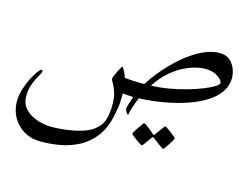

<svg xmlns="http://www.w3.org/2000/svg" viewBox="-96 -510 1325 1018"><g transform="rotate(15 567.0 -1.5)"><path d="M1090.3 -240.7Q1090.3 -196.8 1066.4 -162.4Q1042.5 -127.9 1002.7 -102.3Q962.9 -76.7 913.8 -58.8Q864.7 -41 814.2 -30Q763.7 -19 718.3 -13.9Q672.9 -8.8 640.6 -8.3Q636.7 0 629.6 19Q622.6 38.1 616.5 58.3Q610.4 78.6 608.9 91.3Q604.5 91.3 597.4 80.1Q590.3 68.8 590.3 61Q590.3 54.2 597.7 31.5Q605 8.8 610.4 -7.3Q596.7 -7.3 580.1 -8.5Q563.5 -9.8 552.2 -11.2Q552.2 19.5 551 37.4Q549.8 55.2 547.1 71Q544.4 86.9 539.6 111.8Q524.4 186 488.3 232.7Q452.1 279.3 403.6 304.4Q355 329.6 301.5 338.9Q248 348.1 198.7 348.1Q143.6 348.1 103.5 324Q63.5 299.8 42 260.3Q20.5 220.7 20.5 174.3Q20.5 140.1 31.5 105.7Q42.5 71.3 57.1 42.7Q71.8 14.2 84.7 -3.2Q97.7 -20.5 101.1 -20.5Q110.4 -20.5 110.4 -12.7Q110.4 -6.8 98.1 13.4Q85.9 33.7 73.5 64.9Q61 96.2 61 134.8Q61 169.9 78.4 193.6Q95.7 217.3 122.3 231.4Q148.9 245.6 177.7 252Q206.5 258.3 229.5 258.3Q270 258.3 312.5 252.7Q355 247.1 391.8 236.3Q428.7 225.6 451.2 210.4Q488.3 185.5 501.5 150.6Q514.6 115.7 514.6 64Q514.6 19.5 505.4 -7.8Q496.1 -35.2 486.6 -50.3Q477.1 -65.4 477.1 -72.3Q477.1 -76.2 481.9 -88.1Q486.8 -100.1 493.4 -114Q500 -127.9 506.1 -137.9Q512.2 -147.9 514.6 -147.9Q522.9 -135.7 529.8 -122.3Q536.6 -108.9 541 -93.3Q562.5 -91.3 589.6 -89.8Q616.7 -88.4 649.4 -88.4Q673.3 -127.9 711.7 -173.3Q750 -218.8 797.1 -259.3Q844.2 -299.8 895 -325.4Q945.8 -351.1 994.6 -351.1Q1029.3 -351.1 1050.3 -332.5Q1071.3 -314 1080.8 -288.1Q1090.3 -262.2 1090.3 -240.7ZM1038.1 -197.8Q1038.1 -213.4 1010.7 -231.9Q983.4 -250.5 945.3 -250.5Q900.4 -250.5 852.5 -231.4Q804.7 -212.4 761.2 -176.5Q717.8 -140.6 685.5 -89.8Q731 -90.8 780 -99.1Q829.1 -107.4 875 -120.4Q920.9 -133.3 957.8 -147.9Q994.6 -162.6 1016.4 -175.8Q1038.1 -189 1038.1 -197.8ZM879.9 147.9Q879.9 150.4 873.8 161.4Q867.7 172.4 859.1 185.5Q850.6 198.7 843.3 208.3Q835.9 217.8 833 217.8Q831.5 217.8 822.5 211.4Q813.5 205.1 802 196.5Q790.5 188 782 181.2Q773.4 174.3 772.5 173.8Q769.5 171.4 767.1 171.4Q764.6 171.4 762.2 173.8Q761.2 174.8 752 188.5Q742.7 202.1 732.7 215.6Q722.7 229 719.7 229Q717.8 229 707.8 222.7Q697.8 216.3 685.8 207.5Q673.8 198.7 665 191.2Q656.2 183.6 656.2 181.2Q656.2 178.2 662.8 167.5Q669.4 156.7 678 143.8Q686.5 130.9 693.8 121.3Q701.2 111.8 702.6 111.8Q707 111.8 720.7 122.1Q734.4 132.3 747.1 142.8Q759.8 153.3 760.7 154.8Q765.1 159.2 767.1 159.2Q770 159.2 773.4 153.8Q774.4 152.3 783.9 138.9Q793.5 125.5 803.5 112.3Q813.5 99.1 815.4 99.1Q817.9 99.1 827.9 106Q837.9 112.8 850.1 121.8Q862.3 130.9 871.1 138.7Q879.9 146.5 879.9 147.9Z"/></g></svg>

Font: Scheherazade New Rohingya
Style: Regular
Weight: 400
Designer: SIL International
Foundry: SIL International
Version: Version 3.000 ; LngRng